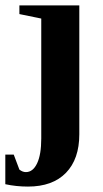

<svg xmlns="http://www.w3.org/2000/svg" viewBox="-28 -479 381 712"><path d="M266.1 19Q266.1 110.8 216.6 161.9Q167 212.9 75.7 212.9Q32.2 212.9 -8.3 204.1V94.2H22.9L43.9 149.9Q55.7 159.2 67.9 159.2Q94.2 159.2 109.6 126.7Q125 94.2 125 34.7V-410.2L43.9 -426.8V-459H266.1Z"/></svg>

Font: Tinos
Style: Bold
Weight: 700
Designer: Steve Matteson
Foundry: Monotype Imaging Inc.
Version: Version 1.23